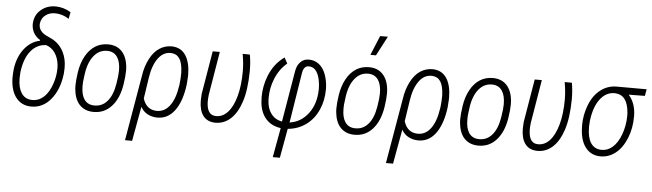

<svg xmlns="http://www.w3.org/2000/svg" viewBox="-56 -995 4960 1460"><g transform="rotate(5 2424.0 -265.0)"><path d="M92.3 -242.7 90.3 -201.2Q90.3 -197.3 90.3 -193.8Q90.3 -126 116.2 -85Q143.6 -42 195.8 -40Q198.2 -40 201.2 -40Q251 -40 289.6 -76.2Q330.1 -114.3 352.5 -186Q370.1 -242.2 370.1 -294.9Q370.1 -310.1 368.7 -324.2Q362.8 -377 336.9 -414.3Q311 -451.7 269.5 -464.8Q200.2 -463.4 152.8 -406.2Q105.5 -349.1 92.3 -242.7ZM154.3 -625Q159.2 -688.5 206.1 -726.6Q251.5 -764.2 314.5 -764.2Q315.9 -764.2 317.9 -764.2Q378.4 -763.2 432.1 -730.5L422.4 -679.2Q371.1 -711.9 315.4 -711.9Q273.4 -711.9 243.4 -689Q213.4 -666 207.5 -626.5Q207 -621.1 207 -615.7Q207 -566.9 261.2 -538.6L292 -523.9Q364.3 -493.2 398.4 -424.3Q424.8 -371.1 424.3 -303.2Q424.3 -283.7 422.4 -263.2L421.4 -254.9Q406.7 -135.7 344.7 -61.5Q284.7 10.3 197.8 10.3Q194.8 10.3 191.9 10.3Q121.6 8.3 80.3 -44.4Q39.1 -97.2 36.1 -188Q36.1 -192.9 36.1 -198.2Q36.1 -222.7 39.6 -260.7Q51.3 -353.5 100.1 -416.5Q148.9 -479.5 218.8 -493.7L220.2 -499Q186.5 -519.5 168.9 -552.2Q154.3 -580.1 153.8 -613.8Q153.8 -619.1 154.3 -625Z M580.6 -270 573.2 -210.9 572.3 -184.6Q572.3 -181.2 572.3 -177.7Q572.3 -114.7 596.2 -78.6Q621.6 -41 670.4 -39.6Q673.3 -39.6 676.3 -39.6Q732.9 -39.6 771.5 -83Q812.5 -128.9 827.1 -218.3L835.4 -277.3L837.9 -316.4Q837.9 -319.8 837.9 -323.2Q837.9 -385.3 814 -421.9Q788.6 -460.4 739.7 -461.9Q737.3 -461.9 734.4 -461.9Q675.8 -461.9 635.3 -413.1Q592.8 -361.3 580.6 -270ZM640.6 -484.9Q683.1 -511.7 738.3 -511.7Q741.2 -511.7 743.7 -511.7Q813 -509.8 851.6 -461.4Q889.6 -413.1 891.6 -330.6Q891.6 -327.1 891.6 -323.2Q891.6 -282.7 882.3 -222.2Q865.7 -111.8 809.1 -49.8Q754.4 10.3 672.9 9.8Q669.9 9.8 666.5 9.8Q602.5 7.8 564 -33.7Q525.9 -75.2 519 -152.3L518.1 -170.9Q518.1 -175.3 518.1 -180.2Q518.1 -216.8 527.3 -279.8Q538.1 -351.1 567.4 -403.8Q596.2 -456.5 640.6 -484.9Z M1044.4 -125.5Q1070.3 -43 1147 -40Q1149.4 -40 1152.3 -40Q1209.5 -40 1248.5 -90.8Q1289.6 -144 1304.2 -246.6L1306.2 -260.3Q1311 -303.2 1311 -338.4Q1311 -344.2 1311 -349.6Q1308.1 -420.4 1285.6 -453.4Q1263.2 -486.3 1221.2 -487.8Q1218.8 -487.8 1216.3 -487.8Q1161.1 -487.8 1123 -436Q1083 -381.8 1068.8 -286.6ZM1015.1 -294.9Q1025.4 -367.2 1055.7 -425.8Q1085.9 -484.4 1129.9 -512.2Q1171.4 -538.6 1220.2 -538.6Q1222.7 -538.6 1225.6 -538.6Q1296.9 -535.6 1332 -477.1Q1364.3 -423.8 1364.7 -334.5Q1364.7 -325.7 1364.3 -316.9L1360.4 -260.3L1356 -230Q1337.4 -119.6 1289.1 -56.2Q1237.8 10.3 1161.1 10.3Q1158.2 10.3 1155.8 10.3Q1116.2 9.3 1083.7 -8.1Q1051.3 -25.4 1031.7 -60.5L983.9 203.1H929.7Z M1589.4 -528.3 1534.2 -197.3Q1530.8 -168 1530.8 -146.5Q1530.8 -139.2 1531.2 -133.3Q1536.1 -41.5 1600.6 -40Q1603 -40 1605 -40Q1653.8 -40 1691.9 -81.1Q1731.4 -124 1753.9 -206.1Q1776.4 -288.1 1776.4 -397.9Q1775.9 -463.9 1763.7 -528.8L1818.8 -528.3Q1829.1 -468.8 1829.1 -408.7Q1829.1 -403.3 1829.1 -398.4Q1827.1 -257.8 1797.6 -168.5Q1768.1 -79.1 1716.8 -33.2Q1667.5 10.7 1603.5 10.7Q1600.6 10.7 1598.1 10.7Q1538.1 8.8 1507.3 -33.7Q1477.5 -74.7 1477.5 -147.5Q1477.5 -149.9 1477.5 -152.3L1480 -199.2L1535.2 -528.3Z M2164.6 -40Q2251.5 -52.7 2306.4 -125.5Q2361.3 -198.2 2363.8 -306.2Q2363.8 -310.1 2363.8 -314Q2363.8 -355.5 2354 -394.5Q2343.3 -436.5 2321.8 -458.5Q2301.8 -478 2273.9 -478Q2271.5 -478 2268.6 -478Q2233.9 -474.6 2225.6 -422.9ZM2101.1 8.3Q2029.3 -1.5 1987.3 -49.1Q1945.3 -96.7 1938 -173.8Q1936 -194.8 1936 -215.8Q1936 -297.4 1966.3 -375.5Q2004.4 -473.6 2084 -529.3L2107.9 -484.9Q2049.3 -436.5 2017.6 -357.4Q1989.7 -288.1 1989.7 -214.8Q1989.7 -204.6 1990.2 -194.3Q1992.7 -132.8 2022.7 -92.5Q2052.7 -52.2 2106.4 -42L2171.4 -426.8Q2178.2 -475.6 2205.1 -502.9Q2231 -529.8 2268.6 -529.3Q2270 -529.3 2271.5 -529.3Q2314.9 -528.8 2347.9 -502.7Q2380.9 -476.6 2398.7 -427.7Q2416.5 -378.9 2418 -322.8Q2418 -318.8 2418 -314.9Q2418 -230.5 2386.7 -159.7Q2354 -85.4 2293.5 -41.5Q2232.9 2.4 2154.8 9.3L2114.3 233.4H2060.1Z M2572.3 -270 2564.9 -210.9 2564 -184.6Q2564 -181.2 2564 -177.7Q2564 -114.7 2587.9 -78.6Q2613.3 -41 2662.1 -39.6Q2665 -39.6 2668 -39.6Q2724.6 -39.6 2763.2 -83Q2804.2 -128.9 2818.8 -218.3L2827.1 -277.3L2829.6 -316.4Q2829.6 -319.8 2829.6 -323.2Q2829.6 -385.3 2805.7 -421.9Q2780.3 -460.4 2731.4 -461.9Q2729 -461.9 2726.1 -461.9Q2667.5 -461.9 2627 -413.1Q2584.5 -361.3 2572.3 -270ZM2632.3 -484.9Q2674.8 -511.7 2730 -511.7Q2732.9 -511.7 2735.4 -511.7Q2804.7 -509.8 2843.3 -461.4Q2881.3 -413.1 2883.3 -330.6Q2883.3 -327.1 2883.3 -323.2Q2883.3 -282.7 2874 -222.2Q2857.4 -111.8 2800.8 -49.8Q2746.1 10.3 2664.6 9.8Q2661.6 9.8 2658.2 9.8Q2594.2 7.8 2555.7 -33.7Q2517.6 -75.2 2510.7 -152.3L2509.8 -170.9Q2509.8 -175.3 2509.8 -180.2Q2509.8 -216.8 2519 -279.8Q2529.8 -351.1 2559.1 -403.8Q2587.9 -456.5 2632.3 -484.9ZM2793.5 -754.9H2852.5L2774.4 -606H2731.9Z M3036.1 -125.5Q3062 -43 3138.7 -40Q3141.1 -40 3144 -40Q3201.2 -40 3240.2 -90.8Q3281.2 -144 3295.9 -246.6L3297.9 -260.3Q3302.7 -303.2 3302.7 -338.4Q3302.7 -344.2 3302.7 -349.6Q3299.8 -420.4 3277.3 -453.4Q3254.9 -486.3 3212.9 -487.8Q3210.4 -487.8 3208 -487.8Q3152.8 -487.8 3114.7 -436Q3074.7 -381.8 3060.5 -286.6ZM3006.8 -294.9Q3017.1 -367.2 3047.4 -425.8Q3077.6 -484.4 3121.6 -512.2Q3163.1 -538.6 3211.9 -538.6Q3214.4 -538.6 3217.3 -538.6Q3288.6 -535.6 3323.7 -477.1Q3356 -423.8 3356.4 -334.5Q3356.4 -325.7 3356 -316.9L3352.1 -260.3L3347.7 -230Q3329.1 -119.6 3280.8 -56.2Q3229.5 10.3 3152.8 10.3Q3149.9 10.3 3147.5 10.3Q3107.9 9.3 3075.4 -8.1Q3043 -25.4 3023.4 -60.5L2975.6 203.1H2921.4Z M3517.6 -270 3510.3 -210.9 3509.3 -184.6Q3509.3 -181.2 3509.3 -177.7Q3509.3 -114.7 3533.2 -78.6Q3558.6 -41 3607.4 -39.6Q3610.4 -39.6 3613.3 -39.6Q3669.9 -39.6 3708.5 -83Q3749.5 -128.9 3764.2 -218.3L3772.5 -277.3L3774.9 -316.4Q3774.9 -319.8 3774.9 -323.2Q3774.9 -385.3 3751 -421.9Q3725.6 -460.4 3676.8 -461.9Q3674.3 -461.9 3671.4 -461.9Q3612.8 -461.9 3572.3 -413.1Q3529.8 -361.3 3517.6 -270ZM3577.6 -484.9Q3620.1 -511.7 3675.3 -511.7Q3678.2 -511.7 3680.7 -511.7Q3750 -509.8 3788.6 -461.4Q3826.7 -413.1 3828.6 -330.6Q3828.6 -327.1 3828.6 -323.2Q3828.6 -282.7 3819.3 -222.2Q3802.7 -111.8 3746.1 -49.8Q3691.4 10.3 3609.9 9.8Q3606.9 9.8 3603.5 9.8Q3539.6 7.8 3501 -33.7Q3462.9 -75.2 3456.1 -152.3L3455.1 -170.9Q3455.1 -175.3 3455.1 -180.2Q3455.1 -216.8 3464.4 -279.8Q3475.1 -351.1 3504.4 -403.8Q3533.2 -456.5 3577.6 -484.9Z M4047.4 -528.3 3992.2 -197.3Q3988.8 -168 3988.8 -146.5Q3988.8 -139.2 3989.3 -133.3Q3994.1 -41.5 4058.6 -40Q4061 -40 4063 -40Q4111.8 -40 4149.9 -81.1Q4189.5 -124 4211.9 -206.1Q4234.4 -288.1 4234.4 -397.9Q4233.9 -463.9 4221.7 -528.8L4276.9 -528.3Q4287.1 -468.8 4287.1 -408.7Q4287.1 -403.3 4287.1 -398.4Q4285.2 -257.8 4255.6 -168.5Q4226.1 -79.1 4174.8 -33.2Q4125.5 10.7 4061.5 10.7Q4058.6 10.7 4056.2 10.7Q3996.1 8.8 3965.3 -33.7Q3935.5 -74.7 3935.5 -147.5Q3935.5 -149.9 3935.5 -152.3L3938 -199.2L3993.2 -528.3Z M4438.5 -252.4 4436 -210Q4436 -206.1 4436 -201.7Q4436 -127.9 4461.4 -85.9Q4488.8 -42 4540.5 -39.6Q4543 -39.6 4545.9 -39.6Q4591.8 -39.1 4628.9 -71.3Q4668.5 -105.5 4692.9 -171.9Q4717.3 -238.3 4718.3 -314.5L4717.3 -337.9Q4707 -473.6 4611.3 -477.5Q4608.9 -477.5 4606 -477.5Q4543 -477.5 4498.5 -420.4Q4452.1 -360.8 4438.5 -252.4ZM4838.4 -477.1 4715.3 -475.6Q4768.6 -414.6 4770 -320.8Q4770 -316.9 4770 -312.5Q4770 -223.6 4739.7 -148.4Q4707.5 -69.3 4654.8 -28.8Q4604 10.3 4543 10.3Q4540 10.3 4537.1 10.3Q4466.8 8.3 4425.8 -46.1Q4384.8 -100.6 4382.8 -197.3Q4382.3 -205.1 4382.3 -212.9Q4382.3 -288.1 4408.7 -360.4Q4437 -439.5 4492.4 -484.1Q4547.9 -528.8 4618.7 -528.8L4847.7 -528.3Z"/></g></svg>

Font: MAUL Condensed Light Italic
Style: Light Italic
Weight: 300
Italic angle: -12°
Designer: MAUL
Version: Version 1.0; 2020; ttfautohint (v1.8.3)